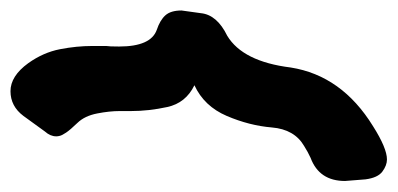

<svg xmlns="http://www.w3.org/2000/svg" viewBox="-248 -544 740 357"><g transform="rotate(-90 121.5 -366.0)"><path d="M3 -16Q-8 -16 -19.5 -24.5Q-31 -33 -34 -56L-37 -94Q-37 -142 6 -158Q17 -163 28 -170Q59 -188 62.5 -230Q66 -272 84 -314Q102 -356 141 -374Q108 -390 100.5 -424.5Q93 -459 93 -492V-513Q93 -532 88.5 -555Q84 -578 71 -591.5Q58 -605 53 -612.5Q48 -620 47 -624Q46 -628 46 -630V-631Q46 -642 55 -652L84 -692Q102 -716 130 -716Q158 -716 182 -683Q202 -655 208 -624Q214 -593 214 -564V-538Q213 -533 213 -514Q213 -455 244 -444Q262 -438 271 -428Q280 -418 280 -398L275 -362Q272 -332 233 -313Q185 -284 174 -195Q159 -100 65 -42Q24 -16 3 -16Z"/></g></svg>

Font: Bangerz
Style: Bold
Weight: 700
Designer: vernon adams
Foundry: Vernon Adams
Version: Version 2.10;February 7, 2025;FontCreator 13.0.0.2683 64-bit